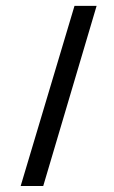

<svg xmlns="http://www.w3.org/2000/svg" viewBox="-20 -619 378 639"><path d="M227.9 -599.4 48.8 0H123.9L301.5 -599.4Z"/></svg>

Font: SaysetthaMai Thin
Style: Regular
Weight: 100
Designer: John M. Durdin
Foundry: Lao Script for Windows
Version: Version 1.101